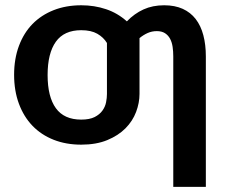

<svg xmlns="http://www.w3.org/2000/svg" viewBox="-20 -541 857 728"><path d="M760.5 167.5H637V-327Q637 -346 634.5 -363.2Q632 -380.5 625 -393.8Q618 -407 605.8 -415Q593.5 -423 574.5 -423Q556 -423 539.8 -415.8Q523.5 -408.5 509 -396.5V-185Q509 -151 496 -116.5Q483 -82 455.8 -54.5Q428.5 -27 386.8 -9.8Q345 7.5 288 7.5Q230.5 7.5 183.5 -11Q136.5 -29.5 103.2 -64Q70 -98.5 51.8 -147.5Q33.5 -196.5 33.5 -257.5Q33.5 -318 51.8 -367Q70 -416 103.2 -450Q136.5 -484 183.5 -502.5Q230.5 -521 288 -521Q338 -521 382 -506.2Q426 -491.5 461 -460Q489.5 -489.5 524 -505.2Q558.5 -521 602.5 -521Q643 -521 672.8 -507.5Q702.5 -494 722 -468.8Q741.5 -443.5 751 -407.5Q760.5 -371.5 760.5 -327ZM288 -87.5Q319.5 -87.5 338.8 -97.2Q358 -107 368.5 -121.8Q379 -136.5 382.2 -153.2Q385.5 -170 385.5 -184.5V-378Q372.5 -399.5 349 -413Q325.5 -426.5 288 -426.5Q223 -426.5 191.8 -382.8Q160.5 -339 160.5 -256.5Q160.5 -174 191.8 -130.8Q223 -87.5 288 -87.5Z"/></svg>

Font: Lato
Style: Bold
Weight: 700
Designer: Lukasz Dziedzic
Foundry: tyPoland Lukasz Dziedzic
Version: Version 2.007; 2014-02-27